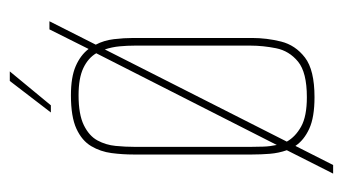

<svg xmlns="http://www.w3.org/2000/svg" viewBox="-178 -494 717 402"><g transform="rotate(-90 181.0 -292.5)"><path d="M19 46 68 -51Q62 -68 60.5 -86.5Q59 -105 59 -124V-372Q59 -395 62 -418Q65 -441 76.5 -460.5Q88 -480 113 -491.5Q138 -503 183 -503Q221 -503 244 -493Q267 -483 280 -466L321 -548H338L289 -451Q298 -434 300.5 -413Q303 -392 303 -372V-124Q303 -93 295.5 -63Q288 -33 262 -13Q236 7 179 7Q137 7 113 -4Q89 -15 77 -33L37 46ZM79 -72 271 -450Q261 -467 240 -477Q219 -487 183 -487Q143 -487 120.5 -476Q98 -465 88.5 -447.5Q79 -430 77 -409.5Q75 -389 75 -369V-127Q75 -114 75.5 -100Q76 -86 79 -72ZM179 -9Q231 -9 253.5 -27.5Q276 -46 281.5 -73.5Q287 -101 287 -127V-369Q287 -385 285.5 -401Q284 -417 279 -432L86 -51Q96 -33 117.5 -21Q139 -9 179 -9ZM147 -545 213 -631H233L162 -545Z"/></g></svg>

Font: Alumni Sans Pinstripe
Style: Regular
Weight: 400
Designer: Robert E. Leuschke
Foundry: Robert E. Leuschke
Version: Version 1.010; ttfautohint (v1.8.4.7-5d5b)